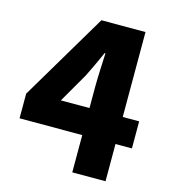

<svg xmlns="http://www.w3.org/2000/svg" viewBox="-111 -836 830 926"><g transform="rotate(15 304.5 -372.5)"><path d="M335 0H501V-186H583V-321H501V-745H281L22 -309V-186H335ZM335 -321H192L277 -468C298 -510 318 -553 337 -596H341C339 -548 335 -477 335 -430Z"/></g></svg>

Font: Noto Sans HK Black
Style: Regular
Weight: 900
Designer: Ryoko NISHIZUKA 西塚涼子 (kana, bopomofo & ideographs); Paul D. Hunt (Latin, Greek & Cyrillic); Sandoll Communications 산돌커뮤니
Foundry: Adobe
Version: Version 2.004;hotconv 1.0.118;makeotfexe 2.5.65603